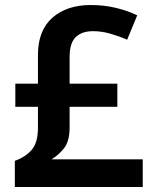

<svg xmlns="http://www.w3.org/2000/svg" viewBox="-20 -744 617 764"><path d="M341 -724Q395 -724 442 -712.5Q489 -701 526 -683L486 -586Q454 -600 419 -610Q384 -620 350 -620Q306 -620 281.5 -596.5Q257 -573 257 -517V-411H447V-319H257V-237Q257 -181 234 -153Q211 -125 185 -110H548V0H39V-104Q81 -119 106 -147.5Q131 -176 131 -236V-319H41V-411H131V-525Q131 -623 188.5 -673.5Q246 -724 341 -724Z"/></svg>

Font: Noto Sans Meetei Mayek SemiBold
Style: Regular
Weight: 600
Designer: Monotype Design Team and Neelakash Kshetrimayum
Foundry: Monotype Imaging Inc.
Version: Version 2.002; ttfautohint (v1.8.4.7-5d5b)